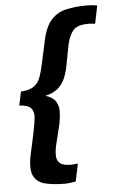

<svg xmlns="http://www.w3.org/2000/svg" viewBox="-58 -798 566 929"><g transform="rotate(-5 225.0 -333.0)"><path d="M272 86Q272 86 253.5 89Q235 92 221 92Q163 92 123 82Q83 72 67.5 39Q52 6 66 -62Q72 -88 79 -120.5Q86 -153 91 -178Q99 -215 101 -242.5Q103 -270 88 -286Q73 -302 32 -304L46 -371Q87 -373 108.5 -388Q130 -403 140 -429.5Q150 -456 157 -490Q164 -520 169.5 -546.5Q175 -573 182 -604Q196 -672 225.5 -705Q255 -738 299 -748Q343 -758 401 -758Q416 -758 429.5 -756.5Q443 -755 450 -753L432 -666Q415 -669 399 -669Q344 -669 324 -643.5Q304 -618 295 -576L275 -471Q269 -441 257.5 -414.5Q246 -388 224 -368.5Q202 -349 162 -340Q198 -329 211.5 -307.5Q225 -286 224.5 -258.5Q224 -231 218 -200L192 -93Q186 -64 187.5 -42.5Q189 -21 204.5 -9Q220 3 257 3Q272 3 290 0Z"/></g></svg>

Font: Epunda Sans ExtraBold
Style: Italic
Weight: 800
Italic angle: -12.0243°
Designer: Simon Atzbach
Foundry: typofactur
Version: Version 2.204; ttfautohint (v1.8.4.7-5d5b)